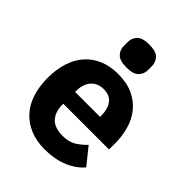

<svg xmlns="http://www.w3.org/2000/svg" viewBox="-219 -874 1000 1000"><g transform="rotate(45 281.0 -374.0)"><path d="M36 0ZM288 12Q228 12 181 -7.5Q134 -27 101.5 -62.5Q69 -98 52.5 -149Q36 -200 36 -263Q36 -325 52 -375.5Q68 -426 99.5 -462Q131 -498 177 -517.5Q223 -537 282 -537Q347 -537 393.5 -515Q440 -493 469.5 -456Q499 -419 512.5 -370.5Q526 -322 526 -269V-225H189V-217Q189 -165 217 -134.5Q245 -104 305 -104Q351 -104 380 -122.5Q409 -141 434 -167L508 -75Q473 -34 416.5 -11Q360 12 288 12ZM285 -428Q240 -428 214.5 -398.5Q189 -369 189 -320V-312H373V-321Q373 -369 351.5 -398.5Q330 -428 285 -428ZM288 -591Q238 -591 218.5 -611.5Q199 -632 199 -661V-690Q199 -719 218.5 -739.5Q238 -760 288 -760Q338 -760 357.5 -739.5Q377 -719 377 -690V-661Q377 -632 357.5 -611.5Q338 -591 288 -591Z"/></g></svg>

Font: Aneliza ExtraBold
Style: Regular
Weight: 800
Designer: Mike Abbink, Paul van der Laan, Pieter van Rosmalen
Foundry: Bold Monday
Version: Version 3.001;September 8, 2019;FontCreator 11.5.0.2425 64-b